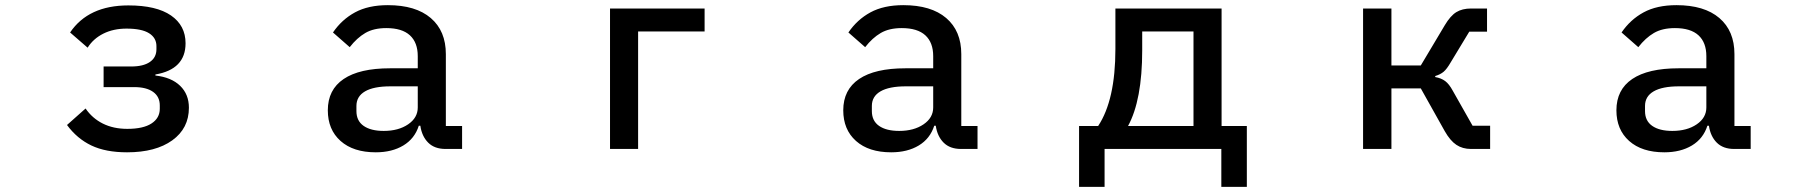

<svg xmlns="http://www.w3.org/2000/svg" viewBox="-20 -578 7040 745"><path d="M240 -93 312 -157Q338 -119 379 -98.5Q420 -78 474 -78Q536 -78 568 -99Q600 -120 600 -156V-169Q600 -203 574 -221.5Q548 -240 501 -240H382V-320H489Q536 -320 561.5 -337.5Q587 -355 587 -387V-399Q587 -431 558.5 -449Q530 -467 471 -467Q420 -467 381 -447.5Q342 -428 320 -393L252 -452Q323 -557 478 -557Q587 -557 643.5 -518Q700 -479 700 -410Q700 -309 583 -289V-285Q645 -278 679 -245Q713 -212 713 -160Q713 -80 648.5 -33.5Q584 13 473 13Q390 13 334.5 -13.5Q279 -40 240 -93Z M1252 -150Q1252 -230 1313.5 -271.5Q1375 -313 1493 -313H1601V-360Q1601 -413 1570.5 -441Q1540 -469 1479 -469Q1430 -469 1397.5 -450Q1365 -431 1337 -395L1272 -452Q1306 -502 1357.5 -530Q1409 -558 1485 -558Q1593 -558 1651.5 -508Q1710 -458 1710 -368V-89H1773V0H1709Q1666 0 1641.5 -24.5Q1617 -49 1611 -90H1605Q1589 -40 1545 -13.5Q1501 13 1438 13Q1351 13 1301.5 -31Q1252 -75 1252 -150ZM1601 -161V-243H1495Q1430 -243 1396.5 -223.5Q1363 -204 1363 -167V-147Q1363 -109 1391 -89.5Q1419 -70 1469 -70Q1526 -70 1563.5 -95.5Q1601 -121 1601 -161Z M2456 0H2347V-545H2714V-456H2456Z M3252 -150Q3252 -230 3313.5 -271.5Q3375 -313 3493 -313H3601V-360Q3601 -413 3570.5 -441Q3540 -469 3479 -469Q3430 -469 3397.5 -450Q3365 -431 3337 -395L3272 -452Q3306 -502 3357.5 -530Q3409 -558 3485 -558Q3593 -558 3651.5 -508Q3710 -458 3710 -368V-89H3773V0H3709Q3666 0 3641.5 -24.5Q3617 -49 3611 -90H3605Q3589 -40 3545 -13.5Q3501 13 3438 13Q3351 13 3301.5 -31Q3252 -75 3252 -150ZM3601 -161V-243H3495Q3430 -243 3396.5 -223.5Q3363 -204 3363 -167V-147Q3363 -109 3391 -89.5Q3419 -70 3469 -70Q3526 -70 3563.5 -95.5Q3601 -121 3601 -161Z M4167 147V-89H4241Q4308 -190 4308 -388V-545H4720V-89H4818V147H4719V0H4266V147ZM4611 -89V-456H4412V-383Q4412 -190 4357 -89Z M5269 0V-545H5379V-324H5493L5586 -480Q5608 -517 5631 -531Q5654 -545 5688 -545H5750V-455H5681L5609 -336Q5594 -310 5581.5 -299.5Q5569 -289 5549 -283V-279Q5572 -275 5587.5 -263.5Q5603 -252 5617 -226L5694 -90H5762V0H5688Q5655 0 5631 -16Q5607 -32 5586 -69L5493 -235H5379V0Z M6252 -150Q6252 -230 6313.5 -271.5Q6375 -313 6493 -313H6601V-360Q6601 -413 6570.5 -441Q6540 -469 6479 -469Q6430 -469 6397.5 -450Q6365 -431 6337 -395L6272 -452Q6306 -502 6357.5 -530Q6409 -558 6485 -558Q6593 -558 6651.5 -508Q6710 -458 6710 -368V-89H6773V0H6709Q6666 0 6641.5 -24.5Q6617 -49 6611 -90H6605Q6589 -40 6545 -13.5Q6501 13 6438 13Q6351 13 6301.5 -31Q6252 -75 6252 -150ZM6601 -161V-243H6495Q6430 -243 6396.5 -223.5Q6363 -204 6363 -167V-147Q6363 -109 6391 -89.5Q6419 -70 6469 -70Q6526 -70 6563.5 -95.5Q6601 -121 6601 -161Z"/></svg>

Font: IBM Plex Sans JP Medium
Style: Regular
Weight: 500
Designer: Mike Abbink; Paul van der Laan; Pieter van Rosmalen; Wujin Sim; Yejin Wi; Jinhee Kim; Boomi Park; Yona Kim; Kichan Ma
Foundry: Sandoll Inc.
Version: Version 1.001